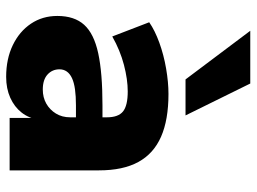

<svg xmlns="http://www.w3.org/2000/svg" viewBox="-122 -680 813 608"><g transform="rotate(90 284.0 -375.5)"><path d="M223 11Q166 11 122.5 -10Q79 -31 54.5 -67.5Q30 -104 30 -151Q30 -205 58 -236Q86 -267 148 -280.5Q210 -294 313 -294H368V-210H313Q284 -210 262.5 -207Q241 -204 227 -197.5Q213 -191 206 -181Q199 -171 199 -158Q199 -135 215.5 -120Q232 -105 263 -105Q288 -105 307.5 -116Q327 -127 339 -146.5Q351 -166 351 -192V-308Q351 -344 332.5 -359Q314 -374 269 -374Q231 -374 185 -362Q139 -350 95 -325L50 -442Q76 -460 114.5 -474Q153 -488 196.5 -495.5Q240 -503 277 -503Q359 -503 412.5 -479.5Q466 -456 492.5 -407.5Q519 -359 519 -283V0H353V-93H359Q354 -61 336 -38Q318 -15 289 -2Q260 11 223 11ZM231 -557 77 -762H244L345 -557Z"/></g></svg>

Font: Nunito Sans 12pt ExtraLight Black
Style: Regular
Weight: 900
Version: Version 3.101;gftools[0.9.27]